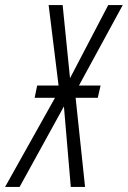

<svg xmlns="http://www.w3.org/2000/svg" viewBox="-78 -734 502 754"><path d="M-1 0 173 -316 200 0H256L219 -350H306L317 -398H232L404 -714H347L197 -427L168 -714H113L152 -398H68L58 -350H138L-58 0Z"/></svg>

Font: Noto Sans Display Condensed Light
Style: Italic
Weight: 300
Width: 3
Designer: Monotype Design team
Foundry: Monotype Imaging Inc.
Version: 1.000